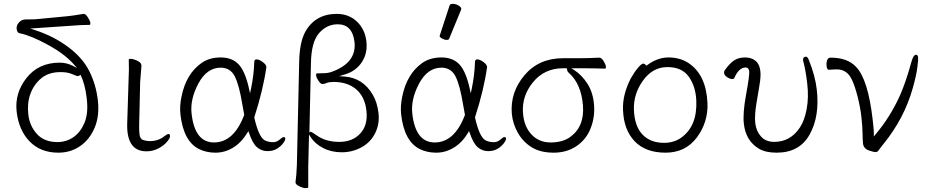

<svg xmlns="http://www.w3.org/2000/svg" viewBox="-20 -779 4828 996"><path d="M415 -707Q424 -707 435.5 -689.5Q447 -672 448.5 -661Q450 -650 445 -650Q404 -650 342 -645L137 -631L161 -623Q257 -592 332.5 -536Q408 -480 443 -410.5Q478 -341 487.5 -259.5Q497 -178 471 -116.5Q445 -55 395.5 -21Q346 13 283 13Q191 13 134.5 -44.5Q78 -102 66.5 -198.5Q55 -295 117.5 -374.5Q180 -454 290 -454Q325 -454 357 -438L380 -426L363 -445Q317 -498 228.5 -546.5Q140 -595 84 -606Q69 -608 66.5 -627Q64 -646 77 -661Q90 -676 106 -677.5Q122 -679 137 -678.5Q152 -678 174 -680L331 -695Q361 -698 413 -707ZM398 -391Q389 -384 383.5 -384Q378 -384 354.5 -394.5Q331 -405 294 -405Q232 -405 193.5 -372.5Q155 -340 137.5 -291.5Q120 -243 127 -184Q134 -125 172 -83.5Q210 -42 278 -42Q323 -42 359.5 -66.5Q396 -91 417 -139Q438 -187 431 -258L429 -276Q421 -342 398 -391Z M740 6Q634 6 640 -143L647 -364Q650 -418 648 -470Q649 -474 657.5 -474Q666 -474 680 -469Q711 -458 713 -443V-442L714 -440L707 -353L702 -135Q701 -109 703.5 -83.5Q706 -58 723 -52.5Q740 -47 756 -47Q802 -47 832 -72Q847 -84 855 -84Q861 -84 862 -73.5Q863 -63 846 -43Q829 -23 800.5 -8.5Q772 6 740 6Z M1362 -432Q1345 -312 1299 -170Q1321 -71 1352 -52Q1368 -43 1391 -41.5Q1414 -40 1429.5 -54Q1445 -68 1452 -68Q1459 -68 1460 -60.5Q1461 -53 1449.5 -37Q1438 -21 1417.5 -8Q1397 5 1367 5Q1337 5 1313.5 -15Q1290 -35 1272 -89L1268 -99L1263 -90Q1232 -39 1189 -13Q1146 13 1098 13Q1050 13 1012 -6Q932 -46 916 -185Q911 -229 922 -280Q946 -396 1025 -452Q1066 -481 1125 -481Q1184 -481 1218 -445Q1252 -409 1272 -318L1277 -295L1282 -318Q1297 -389 1299 -458Q1300 -471 1310 -471Q1324 -471 1342 -458Q1360 -445 1362 -432ZM1090 -40Q1193 -40 1247 -183Q1242 -210 1237 -238Q1221 -337 1198 -382.5Q1175 -428 1125 -428Q1053 -428 1009 -345.5Q965 -263 974 -188Q991 -40 1090 -40Z M1579 193Q1579 197 1566 197Q1553 197 1534 188Q1515 179 1513 169V165Q1518 132 1520 78L1532 -459Q1534 -557 1562 -611Q1614 -707 1727 -707Q1789 -707 1831 -667.5Q1873 -628 1880.5 -565Q1888 -502 1856 -455Q1824 -408 1766 -392L1739 -384L1767 -382Q1863 -375 1914 -287Q1937 -248 1943.5 -192Q1950 -136 1926 -88Q1902 -40 1854.5 -14.5Q1807 11 1753 11Q1699 11 1656.5 -11Q1614 -33 1592 -67L1583 -81L1579 88ZM1592 -96Q1600 -93 1624 -76Q1671 -43 1740 -43Q1809 -43 1849 -86.5Q1889 -130 1881 -203.5Q1873 -277 1828 -315.5Q1783 -354 1710 -354Q1688 -354 1674.5 -348.5Q1661 -343 1652.5 -343Q1644 -343 1633 -358.5Q1622 -374 1620.5 -384.5Q1619 -395 1620.5 -397Q1622 -399 1651.5 -399Q1681 -399 1700 -406Q1831 -453 1819 -561Q1808 -653 1732 -653Q1675 -653 1635 -607Q1595 -561 1593 -452L1585 -92Z M2312 -750Q2314 -759 2329 -759Q2344 -759 2358.5 -750.5Q2373 -742 2373 -732Q2373 -730 2372 -729L2310 -578Q2308 -572 2297 -572Q2286 -572 2273.5 -579Q2261 -586 2261 -590V-594ZM2507 -432Q2490 -312 2444 -170Q2466 -71 2497 -52Q2513 -43 2536 -41.5Q2559 -40 2574.5 -54Q2590 -68 2597 -68Q2604 -68 2605 -60.5Q2606 -53 2594.5 -37Q2583 -21 2562.5 -8Q2542 5 2512 5Q2482 5 2458.5 -15Q2435 -35 2417 -89L2413 -99L2408 -90Q2377 -39 2334 -13Q2291 13 2243 13Q2195 13 2157 -6Q2077 -46 2061 -185Q2056 -229 2067 -280Q2091 -396 2170 -452Q2211 -481 2270 -481Q2329 -481 2363 -445Q2397 -409 2417 -318L2422 -295L2427 -318Q2442 -389 2444 -458Q2445 -471 2455 -471Q2469 -471 2487 -458Q2505 -445 2507 -432ZM2235 -40Q2338 -40 2392 -183Q2387 -210 2382 -238Q2366 -337 2343 -382.5Q2320 -428 2270 -428Q2198 -428 2154 -345.5Q2110 -263 2119 -188Q2136 -40 2235 -40Z M3119 -423Q3052 -425 2992 -425H2944L2958 -416Q2997 -391 3026.5 -346Q3056 -301 3061.5 -236.5Q3067 -172 3044 -113.5Q3021 -55 2970.5 -21Q2920 13 2852 13Q2784 13 2739 -14.5Q2694 -42 2667 -89Q2640 -136 2635 -189Q2626 -300 2700.5 -388.5Q2775 -477 2901 -477H2983Q3037 -477 3088 -480H3089Q3100 -480 3111 -462.5Q3122 -445 3123 -434Q3124 -423 3119 -423ZM2920 -425H2902Q2804 -425 2745 -352.5Q2686 -280 2693 -193Q2698 -123 2737 -81.5Q2776 -40 2836.5 -40Q2897 -40 2936 -67Q3013 -121 3004 -232.5Q2995 -344 2931 -401Q2922 -409 2922 -417V-418Z M3333 -438Q3389 -481 3447.5 -481Q3506 -481 3550 -453Q3643 -393 3650 -245Q3654 -145 3595 -66Q3536 13 3432.5 13Q3329 13 3272.5 -46Q3216 -105 3212 -207Q3208 -286 3252 -372Q3272 -407 3290 -428Q3308 -449 3316.5 -449Q3325 -449 3333 -438ZM3425 -38Q3476 -38 3514 -65Q3598 -125 3592 -258Q3589 -330 3553.5 -380.5Q3518 -431 3442 -431Q3366 -431 3315.5 -361Q3265 -291 3268.5 -207.5Q3272 -124 3313 -81Q3354 -38 3425 -38Z M4146 -468Q4145 -485 4161 -485Q4169 -485 4175 -470Q4209 -386 4217 -315Q4233 -177 4180.5 -82Q4128 13 4009 13Q3951 13 3916 -8Q3849 -49 3839 -135Q3832 -189 3850.5 -289.5Q3869 -390 3866.5 -409.5Q3864 -429 3848 -429Q3813 -429 3789 -374Q3787 -369 3777 -369Q3767 -369 3752.5 -378.5Q3738 -388 3736.5 -398.5Q3735 -409 3740 -415Q3765 -450 3788 -465.5Q3811 -481 3845 -481Q3879 -481 3900 -463Q3933 -435 3923 -359Q3919 -329 3906 -255Q3893 -181 3898 -139.5Q3903 -98 3928 -70.5Q3953 -43 3996 -43Q4080 -43 4129 -117Q4153 -152 4164.5 -213Q4176 -274 4167.5 -346Q4159 -418 4146 -465Z M4400 -364Q4375 -419 4322 -419Q4303 -419 4281 -417H4280Q4270 -417 4268 -435.5Q4266 -454 4271 -467Q4276 -480 4288 -480Q4376 -480 4420 -433Q4483 -369 4507 -158L4511 -121Q4513 -103 4513 -85V-71L4522 -82Q4599 -173 4650 -287Q4680 -356 4708 -458Q4718 -495 4732 -495Q4741 -495 4742.5 -482Q4744 -469 4738.5 -427.5Q4733 -386 4715 -322Q4671 -165 4563 -32Q4545 -10 4538.5 0Q4532 10 4522.5 10Q4513 10 4492 3Q4461 -6 4457 -33Q4455 -51 4454.5 -87Q4454 -123 4448.5 -172.5Q4443 -222 4429 -277Q4415 -332 4400 -364Z"/></svg>

Font: LXGW WenKai Lite Light
Style: Regular
Weight: 300
Designer: LXGW / Fontworks Inc.
Foundry: LXGW / Fontworks Inc.
Version: Version 1.511; March 25, 2025